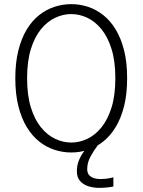

<svg xmlns="http://www.w3.org/2000/svg" viewBox="-20 -726 690 928"><path d="M324.5 11Q283 11 243.2 -2Q203.5 -15 169.2 -42.2Q135 -69.5 109.2 -112Q83.5 -154.5 68.8 -213Q54 -271.5 54 -348Q54 -424 68.8 -482.5Q83.5 -541 109.2 -583.5Q135 -626 169.2 -653Q203.5 -680 243.2 -693Q283 -706 324.5 -706Q366.5 -706 405.8 -693Q445 -680 479.2 -653Q513.5 -626 539.2 -583.5Q565 -541 579.8 -482.5Q594.5 -424 594.5 -348Q594.5 -271.5 579.8 -213Q565 -154.5 539.2 -112Q513.5 -69.5 479.2 -42.2Q445 -15 405.8 -2Q366.5 11 324.5 11ZM324.5 -37Q364 -37 401.8 -54.8Q439.5 -72.5 470.2 -110.2Q501 -148 519.2 -206.8Q537.5 -265.5 537.5 -348Q537.5 -430 519.2 -488.8Q501 -547.5 470.2 -585Q439.5 -622.5 401.8 -640.2Q364 -658 324.5 -658Q285 -658 247 -640.2Q209 -622.5 178.2 -585Q147.5 -547.5 129.2 -488.8Q111 -430 111 -348Q111 -265.5 129.2 -206.8Q147.5 -148 178.2 -110.2Q209 -72.5 247 -54.8Q285 -37 324.5 -37ZM528 131V175.5Q514 178.5 496.2 180.2Q478.5 182 457 182Q433.5 182 409 174.8Q384.5 167.5 368 150Q351.5 132.5 351.5 102Q351.5 76 359.8 53.5Q368 31 382.2 10.8Q396.5 -9.5 413 -28H455.5Q432.5 2.5 417 31.5Q401.5 60.5 401.5 91.5Q401.5 110 411 120.5Q420.5 131 435 135.2Q449.5 139.5 464.5 139.5Q477.5 139.5 489.2 138.2Q501 137 510.8 135.2Q520.5 133.5 528 131Z"/></svg>

Font: Trispace Thin ExtraLight
Style: Regular
Weight: 250
Version: Version 1.210